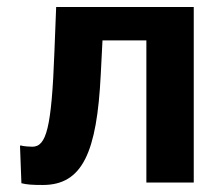

<svg xmlns="http://www.w3.org/2000/svg" viewBox="-20 -520 632 547"><path d="M37 -104 41 2C57 6 72 7 102 7C215 7 256 -86 267 -307L272 -405H397V0H532V-500H140L135 -372C127 -155 112 -102 72 -102C67 -102 44 -103 39 -106Z"/></svg>

Font: Perun
Style: Bold
Weight: 700
Foundry: Copyright (c) Stefan Peev, Context Ltd, 2016
Version: Version 1.089